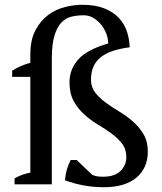

<svg xmlns="http://www.w3.org/2000/svg" viewBox="-20 -772 678 804"><path d="M433 -590Q433 -612 424.5 -633Q416 -654 402 -670.5Q388 -687 370 -697.5Q352 -708 331 -708Q304 -708 280 -702.5Q256 -697 237.5 -678Q219 -659 208 -623Q197 -587 197 -526V0H41V-25Q72 -43 107 -49V-450H31V-476Q66 -498 107 -509V-544Q107 -606 129 -646.5Q151 -687 183.5 -710.5Q216 -734 254 -743Q292 -752 325 -752Q379 -752 416.5 -737Q454 -722 477.5 -697Q501 -672 511.5 -640Q522 -608 523 -574Q485 -569 455 -559.5Q425 -550 404 -534Q383 -518 372 -494.5Q361 -471 361 -438Q361 -407 378.5 -384.5Q396 -362 422.5 -342.5Q449 -323 480 -304.5Q511 -286 537.5 -262.5Q564 -239 581.5 -209Q599 -179 599 -138Q599 -68 551 -28Q503 12 414 12Q331 12 252 -17Q254 -42 260.5 -63.5Q267 -85 276 -102H301L366 -40Q377 -35 387.5 -33.5Q398 -32 412 -32Q460 -32 484.5 -56Q509 -80 509 -114Q509 -147 491.5 -170Q474 -193 447.5 -212.5Q421 -232 390 -250.5Q359 -269 332.5 -293Q306 -317 288.5 -349Q271 -381 271 -427Q271 -482 307.5 -523Q344 -564 433 -590Z"/></svg>

Font: PTSerif
Style: Regular
Weight: 400
Designer: A.Korolkova, O.Umpeleva, V.Yefimov
Foundry: ParaType Ltd
Version: Version 1.000W OFL; ttfautohint (v1.2) -l 8 -r 50 -G 200 -x 